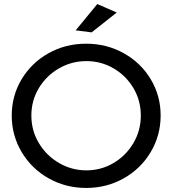

<svg xmlns="http://www.w3.org/2000/svg" viewBox="-20 -922 852 949"><path d="M774 -351Q774 -253 725 -170.5Q676 -88 591.5 -40.5Q507 7 406 7Q305 7 220.5 -40.5Q136 -88 87 -170.5Q38 -253 38 -351Q38 -449 87 -530.5Q136 -612 220 -659Q304 -706 406 -706Q507 -706 591.5 -659Q676 -612 725 -530.5Q774 -449 774 -351ZM135 -351Q135 -277 172 -215Q209 -153 271.5 -116.5Q334 -80 407 -80Q480 -80 541.5 -116.5Q603 -153 639.5 -215Q676 -277 676 -351Q676 -425 639.5 -486.5Q603 -548 541.5 -584Q480 -620 407 -620Q334 -620 271.5 -584Q209 -548 172 -486.5Q135 -425 135 -351ZM461 -902 557 -860 433 -762 354 -772Z"/></svg>

Font: Montserrat arm2
Style: Regular
Weight: 400
Designer: Julieta Ulanovsky
Foundry: Julieta Ulanovsky
Version: Version 6.000